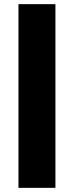

<svg xmlns="http://www.w3.org/2000/svg" viewBox="-20 -725 356 925"><path d="M69 180V-705H247V180Z"/></svg>

Font: Nunito Sans 12pt ExtraLight 12pt Black
Style: Regular
Weight: 900
Version: Version 3.101;gftools[0.9.27]